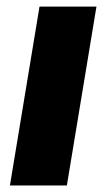

<svg xmlns="http://www.w3.org/2000/svg" viewBox="-20 -566 325 586"><path d="M10.3 0 100.6 -545.9H274.4L184.1 0Z"/></svg>

Font: Inter Extra Bold
Style: Italic
Weight: 800
Italic angle: -9.39999°
Designer: Rasmus Andersson
Foundry: rsms
Version: Version 4.000;git-3c8e0fc